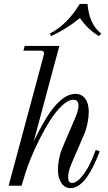

<svg xmlns="http://www.w3.org/2000/svg" viewBox="-20 -946 552 978"><path d="M282.2 -711.9 151.9 -226.1Q200.2 -325.2 234.9 -374Q301.8 -467.8 363.8 -467.8Q396 -467.8 414.1 -443.6Q432.1 -419.4 432.1 -376Q432.1 -350.1 426 -319.6Q419.9 -289.1 412.1 -270L342.8 -108.9Q327.1 -70.8 327.1 -43Q327.1 -14.2 347.2 -14.2Q368.7 -14.2 393.3 -42.7Q418 -71.3 435.8 -107.2Q453.6 -143.1 467.8 -182.1L487.8 -175.8Q474.1 -137.7 458.7 -105.7Q443.4 -73.7 424.6 -46.4Q405.8 -19 384 -3.4Q362.3 12.2 339.8 12.2Q310.1 12.2 292.5 -13.9Q274.9 -40 274.9 -81.1Q274.9 -105.5 280.8 -136Q286.6 -166.5 294.9 -186L363.8 -347.2Q379.9 -386.7 379.9 -407.2Q379.9 -438 354 -438Q327.6 -438 295.9 -408Q264.2 -377.9 235.8 -333.5Q207.5 -289.1 181.2 -236.6Q154.8 -184.1 137 -139.9Q119.1 -95.7 109.9 -65.9L89.8 0H23.9L203.1 -666Q208.5 -688 187 -688H99.1L106 -711.9ZM240.2 -762.2 233.9 -774.9Q322.3 -820.8 386.2 -925.8H425.8Q434.6 -820.8 496.1 -774.9L483.9 -762.2Q425.3 -797.4 387.2 -854Q316.9 -796.9 240.2 -762.2Z"/></svg>

Font: Flanker Steampunk
Style: Italic
Weight: 400
Italic angle: -12°
Designer: Alexey Kryukov, Leonardo Di Lena
Foundry: Alexey Kryukov, Leonardo Di Lena
Version: 1.210